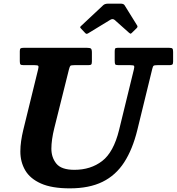

<svg xmlns="http://www.w3.org/2000/svg" viewBox="-20 -1012 968 1052"><path d="M445.5 -832.5 423.5 -856Q418.5 -861.5 419.2 -863.8Q420 -866 426.5 -872L545.5 -983.5Q554.5 -992 573.5 -992H641Q657 -992 662.5 -983.5L732 -871.5Q736 -864.5 728.5 -857.5L703.5 -833Q697 -826.5 694.8 -827.2Q692.5 -828 687 -832.5L608.5 -902.5Q597.5 -912 583.5 -903L463 -829.5Q456 -825.5 452.8 -826.8Q449.5 -828 445.5 -832.5ZM358 -632.5 277.5 -310Q269.5 -278 265.5 -249.5Q261.5 -221 261.5 -197.5Q261.5 -149 289 -115.2Q316.5 -81.5 387.5 -81.5Q477 -81.5 539.8 -129.8Q602.5 -178 632.5 -300L713.5 -631.5Q717 -646 715 -650.5Q713 -655 694.5 -655H629Q614 -655 611.2 -659.8Q608.5 -664.5 608.5 -679.5V-729.5Q608.5 -741 610.8 -745.5Q613 -750 624.5 -750H906.5Q920.5 -750 924.5 -746Q928.5 -742 928.5 -727.5V-673.5Q928.5 -661.5 923.8 -658.2Q919 -655 908 -655H843Q826 -655 821.8 -651.8Q817.5 -648.5 814.5 -635.5L732.5 -300Q706.5 -194 660.5 -122.8Q614.5 -51.5 541.8 -15.8Q469 20 362.5 20Q264 20 204.5 -6.5Q145 -33 118.2 -78.8Q91.5 -124.5 91.5 -182Q91.5 -210 95.8 -239.5Q100 -269 107.5 -300L189 -632.5Q192.5 -646.5 189.8 -650.8Q187 -655 169.5 -655H109.5Q95.5 -655 92 -659.2Q88.5 -663.5 88.5 -677V-731.5Q88.5 -743.5 92.8 -746.8Q97 -750 109.5 -750H456.5Q473 -750 478.2 -745.8Q483.5 -741.5 483.5 -724V-675Q483.5 -662.5 479.8 -658.8Q476 -655 463.5 -655H388Q369 -655 365.5 -651.2Q362 -647.5 358 -632.5Z"/></svg>

Font: Besley*
Style: Bold Italic
Weight: 700
Italic angle: -13°
Designer: Owen Earl
Foundry: indestructible type*
Version: Version 2.000; ttfautohint (v1.8.3)